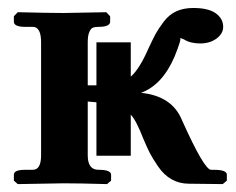

<svg xmlns="http://www.w3.org/2000/svg" viewBox="-20 -465 597 486"><path d="M311 -70.8H224.1V-206.1Q221.2 -206.1 213.6 -207Q206.1 -208 202.1 -208V-71.8Q202.1 -34.7 230 -35.2Q260.7 -35.2 261.2 -22.9V-7.8L251 1Q180.2 -1 141.1 -1L24.9 1L15.1 -7.8V-22.9Q15.1 -35.2 43.9 -35.2H63Q84 -35.2 84 -71.8V-357.9Q84 -397 63 -397H43.9Q15.1 -397 15.1 -410.2V-423.8L24.9 -434.1Q106 -432.1 141.1 -432.1Q141.1 -432.1 249 -434.1L258.8 -423.8V-410.2Q258.8 -397 229 -397Q220.2 -397 215.1 -395Q210 -393.1 206.1 -384Q202.1 -375 202.1 -357.9V-249H224.1V-357.9H311V-271Q333 -290 356 -342.8Q367.2 -366.7 374 -379.4Q380.9 -392.1 394.5 -410.2Q408.2 -428.2 426.5 -436.5Q444.8 -444.8 469.2 -444.8Q507.3 -444.8 526.1 -431.4Q544.9 -418 544.9 -397Q544.9 -379.9 528.1 -367.4Q511.2 -355 486.8 -355Q461.9 -355 445.8 -365.2L436 -369.1Q439.9 -366.2 421.9 -321.8Q391.1 -250 336.9 -230Q416 -222.2 440.9 -160.2Q497.1 -35.2 514.2 -35.2H521Q554.2 -35.2 554.2 -22.9V-7.8L543.9 1L458 0Q434.1 0 414.6 -11Q395 -22 380.6 -43Q366.2 -64 359.1 -77.9Q352.1 -91.8 342.8 -113.8Q324.7 -160.6 311 -174.8Z"/></svg>

Font: Linux Libertine
Style: Bold
Weight: 700
Designer: Philipp H. Poll
Foundry: Philipp H. Poll
Version: Version 5.0.3